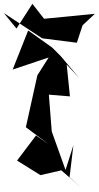

<svg xmlns="http://www.w3.org/2000/svg" viewBox="-65 -925 515 1002"><path d="M298 0 318 -167 277 -38 205 -239 190 -431 300 -422 283 -588 349 -517 253 -631 207 -677 82 -766 1 -562 189 -625 130 -532 70 -261 191 -171 123 -218 24 -87 146 -11 255 -36 362 57ZM352 -780 430 -853 165 -827 104 -905 21 -776 -45 -857 155 -725 336 -702 369 -802Z"/></svg>

Font: Asimov Silicon
Style: Regular
Weight: 400
Designer: Google
Version: Version 2.000980; 2014